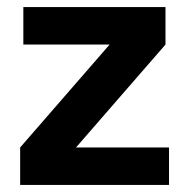

<svg xmlns="http://www.w3.org/2000/svg" viewBox="-20 -523 534 543"><path d="M458 0H37V-106L290 -397H46V-503H448V-397L195 -106H458Z"/></svg>

Font: Wix Madefor Text
Style: Bold
Weight: 700
Designer: Dalton Maag Ltd
Foundry: Dalton Maag Ltd
Version: Version 3.100